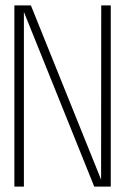

<svg xmlns="http://www.w3.org/2000/svg" viewBox="-20 -695 488 715"><path d="M33.5 0V-675H95L356.5 -26L357 -675H392.5V0H331L69 -650.5V0Z"/></svg>

Font: Anybody ExtraLight
Style: Regular
Weight: 200
Designer: Tyler Finck
Foundry: Etcetera Type Company
Version: Version 1.010; ttfautohint (v1.8.3) -l 8 -r 50 -G 200 -x 14 